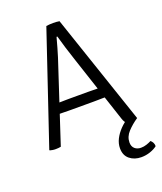

<svg xmlns="http://www.w3.org/2000/svg" viewBox="-162 -789 935 1109"><g transform="rotate(-20 306.0 -234.5)"><path d="M594 147Q601.5 153 606.8 162.5Q612 172 612 185Q595.5 198.5 568.8 207.8Q542 217 514 217Q471.5 217 442.8 193.8Q414 170.5 414 127Q414 98 428 70.2Q442 42.5 465.5 18.2Q489 -6 518 -24L567 -4Q530.5 20.5 503.8 49.5Q477 78.5 477 114Q477 138.5 492 151.8Q507 165 530 165Q548 165 565 159.2Q582 153.5 594 147ZM256 -683Q264.5 -684.5 276.8 -685.2Q289 -686 298 -686Q306.5 -686 318.8 -685.2Q331 -684.5 337 -683L567 -4Q559 1 548.2 3.5Q537.5 6 524 6Q507 6 497.8 -1.8Q488.5 -9.5 481 -31L346 -439Q331 -483.5 317.5 -527.2Q304 -571 295 -604H290Q282.5 -575.5 272.8 -541.8Q263 -508 257 -489L96 1Q89.5 2.5 81 3.2Q72.5 4 64 4Q53 4 45.2 2.5Q37.5 1 29 -1L27 -4ZM226 -179Q223 -179 205.5 -179.2Q188 -179.5 170.2 -179.8Q152.5 -180 149 -180H122L145 -242H169Q172.5 -242 187.5 -242.2Q202.5 -242.5 217.2 -242.8Q232 -243 235 -243H352Q355 -243 370.2 -242.8Q385.5 -242.5 401 -242.2Q416.5 -242 420 -242H444L465 -180H438Q434.5 -180 416.5 -179.8Q398.5 -179.5 380.8 -179.2Q363 -179 360 -179Z"/></g></svg>

Font: Signika Negative Light Light
Style: Regular
Weight: 300
Version: Version 2.001